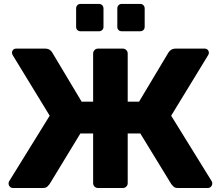

<svg xmlns="http://www.w3.org/2000/svg" viewBox="-20 -944 1109 964"><path d="M45.5 0Q36.1 0 29.6 -6.7Q23.1 -13.4 23.1 -22.8Q23.1 -30.1 25.8 -33.8L229.5 -363.1L43.9 -667Q40.1 -673.1 40.1 -678.8Q40.1 -687.4 45.9 -693.7Q51.6 -700 61.4 -700H204.7Q219.9 -700 228.8 -694.3Q237.7 -688.6 242.1 -680.6L390 -433.4H447.6V-674.9Q447.6 -685.5 454.9 -692.8Q462.1 -700 472.7 -700H596.1Q606.7 -700 614 -692.8Q621.2 -685.5 621.2 -674.9V-433.4H678.1L826 -680.6Q831 -688.6 839.9 -694.3Q848.9 -700 863.4 -700H1007.5Q1017.2 -700 1023 -693.7Q1028.7 -687.4 1028.7 -678.8Q1028.7 -673.1 1025 -667L839.4 -363.1L1043.1 -33.8Q1045.7 -30.1 1045.7 -22.8Q1045.7 -13.4 1039.2 -6.7Q1032.7 0 1023.4 0H874.5Q858.6 0 851.1 -7.2Q843.6 -14.5 840.3 -19.2L684.6 -273.8H621.2V-24.7Q621.2 -13.9 614 -6.9Q606.7 0 596.1 0H472.7Q462.1 0 454.9 -6.9Q447.6 -13.9 447.6 -25.1V-273.8H383.5L228.6 -19.2Q225.2 -14.5 217.7 -7.2Q210.2 0 194.4 0ZM591.6 -787Q581.3 -787 575.2 -793.2Q569 -799.3 569 -809.6V-901.4Q569 -911.4 575.2 -917.9Q581.3 -924.4 591.6 -924.4H683.4Q693.4 -924.4 699.9 -917.9Q706.4 -911.4 706.4 -901.4V-809.6Q706.4 -799.3 699.9 -793.2Q693.4 -787 683.4 -787ZM384.9 -787Q374.6 -787 368.4 -793.2Q362.2 -799.3 362.2 -809.6V-901.4Q362.2 -911.4 368.4 -917.9Q374.6 -924.4 384.9 -924.4H476.6Q486.6 -924.4 493.1 -917.9Q499.6 -911.4 499.6 -901.4V-809.6Q499.6 -799.3 493.1 -793.2Q486.6 -787 476.6 -787Z"/></svg>

Font: Rubik Light
Style: Regular
Weight: 300
Designer: Hubert and Fischer
Foundry: Hubert and Fischer
Version: Version 2.300;gftools[0.9.30]